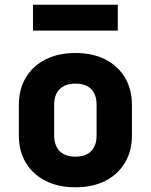

<svg xmlns="http://www.w3.org/2000/svg" viewBox="-20 -785 640 815"><path d="M300 10Q227 10 173 -17.5Q119 -45 89.5 -94.5Q60 -144 60 -210V-340Q60 -406 89.5 -455.5Q119 -505 173 -532.5Q227 -560 300 -560Q374 -560 427.5 -532.5Q481 -505 510.5 -455.5Q540 -406 540 -340V-210Q540 -144 510.5 -94.5Q481 -45 427.5 -17.5Q374 10 300 10ZM300 -120Q344 -120 367 -143.5Q390 -167 390 -210V-340Q390 -384 367 -407Q344 -430 300 -430Q257 -430 233.5 -407Q210 -384 210 -340V-210Q210 -167 233.5 -143.5Q257 -120 300 -120ZM120 -655V-765H480V-655Z"/></svg>

Font: NKDuy Mono ExtraBold
Style: Regular
Weight: 800
Monospace: yes
Designer: NKDuy
Foundry: NKDuy
Version: Version 2.251; ttfautohint (v1.8.4.7-5d5b)